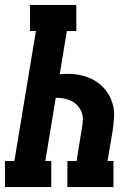

<svg xmlns="http://www.w3.org/2000/svg" viewBox="-35 -755 555 775"><path d="M-15 0V-105H23L110 -630H86V-735H273V-630H235L206 -455Q214 -456 222 -456.5Q230 -457 238 -457Q269 -457 297.5 -450Q326 -443 350 -428Q374 -413 391.5 -391Q409 -369 418 -341Q427 -313 425.5 -283Q424 -253 419 -223L399 -105H423V0H237V-105H274L296 -240Q299 -256 299.5 -272Q300 -288 294.5 -302Q289 -316 279 -327.5Q269 -339 256 -346Q243 -353 227.5 -356.5Q212 -360 197 -360Q195 -360 193.5 -360Q192 -360 190 -360L148 -105H172V0Z"/></svg>

Font: Iosevka Slab Extrabold
Style: Italic
Weight: 800
Italic angle: -9°
Monospace: yes
Designer: Belleve Invis
Foundry: Belleve Invis
Version: Version 11.1.0; ttfautohint (v1.8.3)